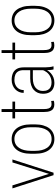

<svg xmlns="http://www.w3.org/2000/svg" viewBox="854 -1562 719 2467"><g transform="rotate(-90 1213.5 -328.5)"><path d="M207 -40.5 359.9 -528.3H397.9L228 0H198.7ZM64.9 -528.3 218.8 -40 225.6 0H196.3L26.4 -528.3Z M471.7 -236.3V-292.5Q471.7 -351.1 484.9 -396.7Q498 -442.4 522.7 -473.9Q547.4 -505.4 582.3 -521.7Q617.2 -538.1 660.2 -538.1Q704.1 -538.1 738.8 -521.7Q773.4 -505.4 797.9 -473.9Q822.3 -442.4 835.4 -396.7Q848.6 -351.1 848.6 -292.5V-236.3Q848.6 -177.7 835.4 -131.8Q822.3 -85.9 797.9 -54.2Q773.4 -22.5 738.8 -5.9Q704.1 10.7 660.6 10.7Q617.2 10.7 582.5 -5.9Q547.9 -22.5 522.9 -54.2Q498 -85.9 484.9 -131.8Q471.7 -177.7 471.7 -236.3ZM508.8 -292.5V-236.3Q508.8 -190.4 518.3 -151.6Q527.8 -112.8 546.9 -84.5Q565.9 -56.2 594.5 -40.5Q623 -24.9 660.6 -24.9Q698.7 -24.9 727.3 -40.5Q755.9 -56.2 774.7 -84.5Q793.5 -112.8 802.7 -151.6Q812 -190.4 812 -236.3V-292.5Q812 -337.9 802.5 -376.2Q793 -414.6 773.7 -442.9Q754.4 -471.2 726.1 -487.1Q697.8 -502.9 660.2 -502.9Q623 -502.9 594.5 -487.1Q565.9 -471.2 546.9 -442.9Q527.8 -414.6 518.3 -376.2Q508.8 -337.9 508.8 -292.5Z M1141.6 -528.3V-493.7H925.8V-528.3ZM1007.8 -668H1045.4V-127.4Q1045.4 -84.5 1054 -62.7Q1062.5 -41 1076.7 -33.4Q1090.8 -25.9 1106.9 -25.9Q1119.6 -25.9 1129.4 -27.3Q1139.2 -28.8 1149.4 -30.8L1152.3 3.4Q1143.6 6.8 1128.9 8.3Q1114.3 9.8 1102.1 9.8Q1074.2 9.8 1053 -2.4Q1031.7 -14.6 1019.8 -44.7Q1007.8 -74.7 1007.8 -127.4Z M1545.4 -97.7V-384.8Q1545.4 -426.3 1530.8 -452.4Q1516.1 -478.5 1488.3 -490.7Q1460.4 -502.9 1419.9 -502.9Q1382.8 -502.9 1353.3 -488Q1323.7 -473.1 1306.6 -446Q1289.6 -418.9 1289.6 -382.8L1253.4 -383.8Q1253.4 -415.5 1265.6 -443.6Q1277.8 -471.7 1300 -492.7Q1322.3 -513.7 1353.3 -525.9Q1384.3 -538.1 1421.4 -538.1Q1468.3 -538.1 1504.4 -522.9Q1540.5 -507.8 1561 -473.9Q1581.5 -439.9 1581.5 -383.8V-107.9Q1581.5 -79.6 1585 -51Q1588.4 -22.5 1594.2 -5.4V0H1554.7Q1549.8 -18.1 1547.6 -45.4Q1545.4 -72.8 1545.4 -97.7ZM1555.7 -299.8 1556.6 -266.1H1443.4Q1400.9 -266.1 1369.9 -256.6Q1338.9 -247.1 1318.6 -229.7Q1298.3 -212.4 1288.3 -188.7Q1278.3 -165 1278.3 -136.2Q1278.3 -98.6 1291.5 -74.2Q1304.7 -49.8 1328.9 -37.8Q1353 -25.9 1385.3 -25.9Q1429.2 -25.9 1463.1 -42.7Q1497.1 -59.6 1519.8 -89.1Q1542.5 -118.7 1552.7 -156.2L1564.9 -128.9Q1558.6 -105 1543.9 -80.3Q1529.3 -55.7 1506.6 -35.2Q1483.9 -14.6 1453.1 -2Q1422.4 10.7 1382.8 10.7Q1340.3 10.7 1308.6 -5.6Q1276.9 -22 1259.5 -54.7Q1242.2 -87.4 1242.2 -135.7Q1242.2 -171.9 1254.6 -201.7Q1267.1 -231.4 1291.7 -253.7Q1316.4 -275.9 1353.3 -287.8Q1390.1 -299.8 1438.5 -299.8Z M1899.4 -528.3V-493.7H1683.6V-528.3ZM1765.6 -668H1803.2V-127.4Q1803.2 -84.5 1811.8 -62.7Q1820.3 -41 1834.5 -33.4Q1848.6 -25.9 1864.7 -25.9Q1877.4 -25.9 1887.2 -27.3Q1897 -28.8 1907.2 -30.8L1910.2 3.4Q1901.4 6.8 1886.7 8.3Q1872.1 9.8 1859.9 9.8Q1832 9.8 1810.8 -2.4Q1789.6 -14.6 1777.6 -44.7Q1765.6 -74.7 1765.6 -127.4Z M1995.1 -236.3V-292.5Q1995.1 -351.1 2008.3 -396.7Q2021.5 -442.4 2046.1 -473.9Q2070.8 -505.4 2105.7 -521.7Q2140.6 -538.1 2183.6 -538.1Q2227.5 -538.1 2262.2 -521.7Q2296.9 -505.4 2321.3 -473.9Q2345.7 -442.4 2358.9 -396.7Q2372.1 -351.1 2372.1 -292.5V-236.3Q2372.1 -177.7 2358.9 -131.8Q2345.7 -85.9 2321.3 -54.2Q2296.9 -22.5 2262.2 -5.9Q2227.5 10.7 2184.1 10.7Q2140.6 10.7 2106 -5.9Q2071.3 -22.5 2046.4 -54.2Q2021.5 -85.9 2008.3 -131.8Q1995.1 -177.7 1995.1 -236.3ZM2032.2 -292.5V-236.3Q2032.2 -190.4 2041.7 -151.6Q2051.3 -112.8 2070.3 -84.5Q2089.4 -56.2 2117.9 -40.5Q2146.5 -24.9 2184.1 -24.9Q2222.2 -24.9 2250.7 -40.5Q2279.3 -56.2 2298.1 -84.5Q2316.9 -112.8 2326.2 -151.6Q2335.4 -190.4 2335.4 -236.3V-292.5Q2335.4 -337.9 2325.9 -376.2Q2316.4 -414.6 2297.1 -442.9Q2277.8 -471.2 2249.5 -487.1Q2221.2 -502.9 2183.6 -502.9Q2146.5 -502.9 2117.9 -487.1Q2089.4 -471.2 2070.3 -442.9Q2051.3 -414.6 2041.7 -376.2Q2032.2 -337.9 2032.2 -292.5Z"/></g></svg>

Font: Roboto Condensed ExtraLight
Style: Regular
Weight: 250
Designer: Christian Robertson
Foundry: Google
Version: Version 3.008; 2023